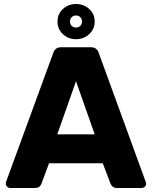

<svg xmlns="http://www.w3.org/2000/svg" viewBox="-20 -935 756 955"><path d="M30 0Q22 0 15.5 -6.5Q9 -13 9 -21Q9 -26 10 -30L245 -672Q248 -683 257.5 -691.5Q267 -700 284 -700H432Q449 -700 458.5 -691.5Q468 -683 471 -672L705 -30Q707 -26 707 -21Q707 -13 700.5 -6.5Q694 0 685 0H562Q547 0 539.5 -7.5Q532 -15 530 -21L491 -123H224L186 -21Q184 -15 177 -7.5Q170 0 153 0ZM265 -267H451L358 -531ZM358 -740Q320 -740 293 -765Q266 -790 266 -828Q266 -866 293 -890.5Q320 -915 358 -915Q396 -915 423.5 -890.5Q451 -866 451 -828Q451 -790 423.5 -765Q396 -740 358 -740ZM358 -798Q371 -798 379.5 -806.5Q388 -815 388 -828Q388 -841 379.5 -849.5Q371 -858 358 -858Q345 -858 336.5 -849.5Q328 -841 328 -828Q328 -815 336.5 -806.5Q345 -798 358 -798Z"/></svg>

Font: DVN-Rubik
Style: Bold
Weight: 700
Designer: Hubert and Fischer
Foundry: Hubert & Fischer
Version: Version 2.102